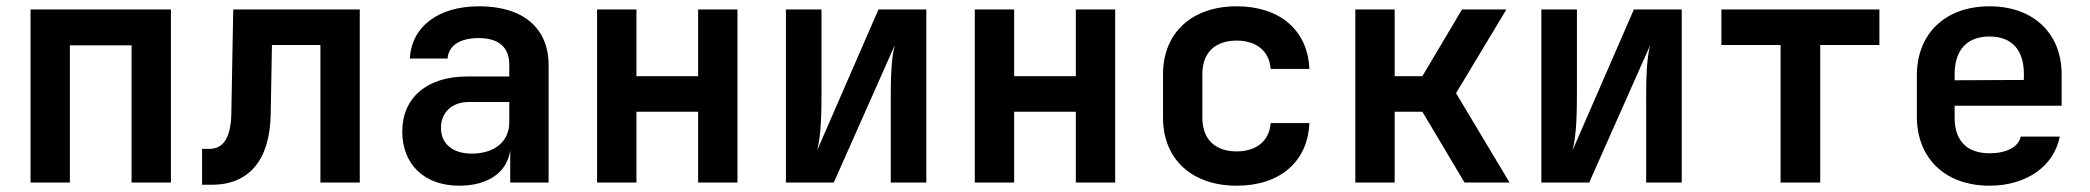

<svg xmlns="http://www.w3.org/2000/svg" viewBox="-20 -580 6640 610"><path d="M77 0H202V-436H398V0H523V-550H77Z M622 7H653C770 7 837 -70 840 -215L844 -437H998V0H1123V-550H721L715 -222C714 -143 690 -107 645 -107H622Z M1439 10C1531 10 1592 -33 1601 -103V0H1723V-373C1723 -491 1642 -560 1502 -560C1370 -560 1287 -493 1282 -394H1402C1405 -436 1442 -459 1501 -459C1565 -459 1598 -429 1598 -376V-337H1464C1336 -337 1258 -269 1258 -162C1258 -59 1327 10 1439 10ZM1479 -92C1417 -92 1381 -124 1381 -174C1381 -222 1415 -256 1470 -256H1598V-191C1598 -131 1552 -92 1479 -92Z M1877 0H2002V-225H2198V0H2323V-550H2198V-338H2002V-550H1877Z M2477 0H2629L2823 -437C2811 -394 2810 -326 2810 -267V0H2923V-550H2771L2576 -102C2589 -151 2590 -224 2590 -284V-550H2477Z M3077 0H3202V-225H3398V0H3523V-550H3398V-338H3202V-550H3077Z M3909 10C4046 10 4135 -66 4140 -189H4017C4013 -132 3971 -99 3909 -99C3841 -99 3800 -137 3800 -206V-345C3800 -413 3841 -451 3909 -451C3971 -451 4013 -418 4017 -361H4140C4135 -484 4046 -560 3909 -560C3767 -560 3675 -476 3675 -344V-206C3675 -74 3767 10 3909 10Z M4286 0H4411V-225H4499L4633 0H4776L4606 -284L4766 -550H4625L4499 -338H4411V-550H4286Z M4877 0H5029L5223 -437C5211 -394 5210 -326 5210 -267V0H5323V-550H5171L4976 -102C4989 -151 4990 -224 4990 -284V-550H4877Z M5637 0H5763V-437H5951V-550H5449V-437H5637Z M6301 10C6418 10 6506 -52 6524 -146H6400C6393 -112 6353 -93 6301 -93C6230 -93 6190 -132 6190 -206V-244H6530V-344C6530 -474 6440 -560 6301 -560C6161 -560 6070 -474 6070 -340V-210C6070 -76 6161 10 6301 10ZM6190 -344C6190 -420 6228 -464 6301 -464C6372 -464 6410 -421 6410 -345V-326L6190 -325Z"/></svg>

Font: JetBrains Mono
Style: Bold
Weight: 558
Monospace: yes
Designer: Philipp Nurullin, Konstantin Bulenkov
Foundry: JetBrains
Version: Version 2.305